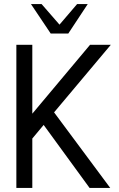

<svg xmlns="http://www.w3.org/2000/svg" viewBox="-20 -919 581 939"><path d="M519 0H418L193.5 -308L138 -241.5V0H60V-700H138V-363L420.5 -700H522L244.5 -369.5ZM228 -755 131.5 -899H183.5L271 -798.5L357 -899H409L314 -755Z"/></svg>

Font: Urbanist
Style: Regular
Weight: 400
Designer: Corey Hu
Foundry: Corey Hu
Version: Version 1.330; ttfautohint (v1.8.4.7-5d5b)